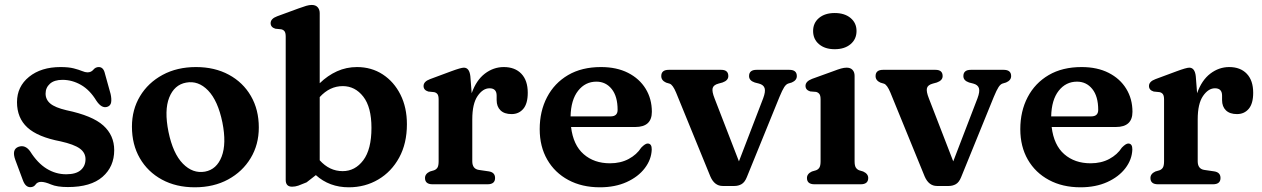

<svg xmlns="http://www.w3.org/2000/svg" viewBox="-20 -764 5230 796"><path d="M239 -433Q205 -433 187 -416.8Q169 -400.5 169 -376Q169 -351 188.8 -334.5Q208.5 -318 255.5 -307Q363 -284.5 408.2 -243.8Q453.5 -203 453.5 -141.5Q453.5 -73 405 -30.8Q356.5 11.5 261.5 11.5Q216.5 11.5 191.5 0.8Q166.5 -10 150.5 -10Q135 -10 127.5 1Q120 12 105.5 12Q85.5 12 75 -16.5L43.5 -101Q27.5 -145 57 -155.5Q84.5 -165 105 -136.5Q135.5 -88 173.2 -64.8Q211 -41.5 254.5 -41.5Q295 -41.5 314.8 -58.8Q334.5 -76 334.5 -104Q334.5 -131 310.8 -148.2Q287 -165.5 231 -178Q136.5 -196 93.5 -235.5Q50.5 -275 50.5 -340.5Q50.5 -405 100.5 -445.5Q150.5 -486 231 -486Q264.5 -486 285.8 -480.5Q307 -475 320.2 -469.5Q333.5 -464 342.5 -464Q358 -464 367 -475Q376 -486 389.5 -486Q409 -486 415 -459L438.5 -374.5Q443 -354.5 440.8 -340Q438.5 -325.5 424.5 -321Q401.5 -313.5 379.5 -346.5Q352.5 -391 315.8 -412Q279 -433 239 -433Z M792.5 -486Q870 -486 928.8 -454.2Q987.5 -422.5 1020.2 -366Q1053 -309.5 1053 -235.5Q1053 -164.5 1019.2 -108.5Q985.5 -52.5 925.8 -20Q866 12.5 787.5 12.5Q710 12.5 651.2 -19.5Q592.5 -51.5 559.8 -108Q527 -164.5 527 -239Q527 -309.5 560.5 -365.2Q594 -421 654 -453.5Q714 -486 792.5 -486ZM830 -52.5Q878.5 -61.5 899 -115Q919.5 -168.5 902 -256.5Q883.5 -346.5 842.8 -388.8Q802 -431 751.5 -421.5Q702.5 -412.5 681.5 -359.5Q660.5 -306.5 678.5 -217.5Q697 -127.5 738.2 -85.5Q779.5 -43.5 830 -52.5Z M1305.5 -709.5V-419Q1338.5 -451 1377.2 -468.5Q1416 -486 1460 -486Q1520 -486 1566.8 -455.5Q1613.5 -425 1640.2 -371.8Q1667 -318.5 1667 -249Q1667 -169.5 1635 -110.8Q1603 -52 1548.2 -19.8Q1493.5 12.5 1426 12.5Q1345.5 12.5 1289.5 -38L1251 -8Q1230 1 1217 5.5Q1204 10 1191 10Q1164.5 10 1164.5 -18V-612Q1164.5 -627.5 1159.8 -634Q1155 -640.5 1146 -642.5L1121.5 -645Q1102 -651 1102 -668Q1102 -686.5 1129 -696.5L1217.5 -729Q1237 -736 1249.5 -739.8Q1262 -743.5 1272.5 -743.5Q1288.5 -743.5 1297 -734Q1305.5 -724.5 1305.5 -709.5ZM1401 -407Q1347 -407 1305.5 -361.5V-99.5Q1346 -54.5 1400.5 -54.5Q1452 -54.5 1486 -99.5Q1520 -144.5 1520 -234Q1520 -320 1486 -363.5Q1452 -407 1401 -407Z M1930 -448 1935.5 -377.5Q1954.5 -431.5 1990.2 -458.8Q2026 -486 2068.5 -486Q2115 -486 2141.5 -458.2Q2168 -430.5 2168 -379.5Q2168 -334.5 2149.5 -312.8Q2131 -291 2101 -291Q2071 -291 2055 -306.5Q2039 -322 2039 -349V-367.5Q2039 -398 2009.5 -398Q1982 -398 1960 -366Q1938 -334 1938 -269V-95.5Q1938 -63.5 1965.5 -59.5L2006.5 -53.5Q2032.5 -49.5 2032.5 -26Q2032.5 0 2001 0H1773.5Q1742 0 1742 -26Q1742 -43.5 1762.5 -53L1779.5 -58Q1789 -61.5 1793.8 -69.5Q1798.5 -77.5 1798.5 -95.5V-351.5Q1798.5 -367 1793.8 -373.5Q1789 -380 1780 -382L1755.5 -384.5Q1736 -390.5 1736 -407.5Q1736 -426 1763 -436L1850.5 -468.5Q1891 -483.5 1903 -483.5Q1926 -483.5 1930 -448Z M2682.5 -300.5Q2682.5 -237.5 2614 -237.5H2347.5Q2356.5 -162.5 2399.8 -124.8Q2443 -87 2509 -87Q2553 -87 2586.5 -105Q2620 -123 2638.5 -152Q2655.5 -169.5 2665.5 -169Q2682.5 -168.5 2682 -144Q2680.5 -102.5 2653.2 -66.8Q2626 -31 2578 -9.2Q2530 12.5 2467 12.5Q2392.5 12.5 2336.2 -17.8Q2280 -48 2248.8 -102.2Q2217.5 -156.5 2217.5 -228.5Q2217.5 -303 2248 -361.2Q2278.5 -419.5 2335.2 -452.8Q2392 -486 2471.5 -486Q2536.5 -486 2583.8 -462Q2631 -438 2656.8 -396Q2682.5 -354 2682.5 -300.5ZM2452.5 -425.5Q2406.5 -425.5 2376.8 -387.8Q2347 -350 2345.5 -281.5H2511.5Q2540.5 -281.5 2540.5 -308.5Q2540.5 -364.5 2516 -395Q2491.5 -425.5 2452.5 -425.5Z M3025 7H2976Q2942 7 2925 -32.5L2783 -380Q2769.5 -412.5 2756.5 -417L2741.5 -421.5Q2721.5 -430.5 2721.5 -448.5Q2721.5 -474.5 2752.5 -474.5H2970Q2999.5 -474.5 2999.5 -448.5Q2999.5 -430.5 2975.5 -422L2959 -417.5Q2938 -412 2934.5 -398.5Q2931 -385 2942.5 -356L3043.5 -95L3144 -356.5Q3154.5 -384.5 3150 -398.5Q3145.5 -412.5 3126.5 -417.5L3109 -422Q3085.5 -430 3085.5 -448.5Q3085.5 -474.5 3116.5 -474.5H3252.5Q3283.5 -474.5 3283.5 -448.5Q3283.5 -431 3262.5 -422L3247.5 -417.5Q3239 -414.5 3231.2 -402.8Q3223.5 -391 3211.5 -362L3076 -29Q3067.5 -8 3054.2 -0.5Q3041 7 3025 7Z M3440.5 -560Q3400 -560 3375.5 -580.8Q3351 -601.5 3351 -635.5Q3351 -669 3375.5 -689.5Q3400 -710 3440.5 -710Q3481.5 -710 3506.2 -689.5Q3531 -669 3531 -635.5Q3531 -601.5 3506.2 -580.8Q3481.5 -560 3440.5 -560ZM3523 -449.5V-95.5Q3523 -77.5 3528 -69.5Q3533 -61.5 3542 -58L3558.5 -53Q3579.5 -43.5 3579.5 -26Q3579.5 0 3548 0H3357Q3325.5 0 3325.5 -26Q3325.5 -43.5 3346 -53L3363 -58Q3372.5 -61.5 3377.2 -69.5Q3382 -77.5 3382 -95.5V-352Q3382 -367.5 3377.2 -374Q3372.5 -380.5 3363.5 -383L3339 -385Q3319.5 -391 3319.5 -408Q3319.5 -426.5 3346.5 -437L3435 -469Q3454.5 -476.5 3467 -480Q3479.5 -483.5 3490 -483.5Q3506 -483.5 3514.5 -474.2Q3523 -465 3523 -449.5Z M3913.5 7H3864.5Q3830.5 7 3813.5 -32.5L3671.5 -380Q3658 -412.5 3645 -417L3630 -421.5Q3610 -430.5 3610 -448.5Q3610 -474.5 3641 -474.5H3858.5Q3888 -474.5 3888 -448.5Q3888 -430.5 3864 -422L3847.5 -417.5Q3826.5 -412 3823 -398.5Q3819.5 -385 3831 -356L3932 -95L4032.5 -356.5Q4043 -384.5 4038.5 -398.5Q4034 -412.5 4015 -417.5L3997.5 -422Q3974 -430 3974 -448.5Q3974 -474.5 4005 -474.5H4141Q4172 -474.5 4172 -448.5Q4172 -431 4151 -422L4136 -417.5Q4127.5 -414.5 4119.8 -402.8Q4112 -391 4100 -362L3964.5 -29Q3956 -8 3942.8 -0.5Q3929.5 7 3913.5 7Z M4675 -300.5Q4675 -237.5 4606.5 -237.5H4340Q4349 -162.5 4392.2 -124.8Q4435.5 -87 4501.5 -87Q4545.5 -87 4579 -105Q4612.5 -123 4631 -152Q4648 -169.5 4658 -169Q4675 -168.5 4674.5 -144Q4673 -102.5 4645.8 -66.8Q4618.5 -31 4570.5 -9.2Q4522.5 12.5 4459.5 12.5Q4385 12.5 4328.8 -17.8Q4272.5 -48 4241.2 -102.2Q4210 -156.5 4210 -228.5Q4210 -303 4240.5 -361.2Q4271 -419.5 4327.8 -452.8Q4384.5 -486 4464 -486Q4529 -486 4576.2 -462Q4623.5 -438 4649.2 -396Q4675 -354 4675 -300.5ZM4445 -425.5Q4399 -425.5 4369.2 -387.8Q4339.5 -350 4338 -281.5H4504Q4533 -281.5 4533 -308.5Q4533 -364.5 4508.5 -395Q4484 -425.5 4445 -425.5Z M4937.5 -448 4943 -377.5Q4962 -431.5 4997.8 -458.8Q5033.5 -486 5076 -486Q5122.5 -486 5149 -458.2Q5175.5 -430.5 5175.5 -379.5Q5175.5 -334.5 5157 -312.8Q5138.5 -291 5108.5 -291Q5078.5 -291 5062.5 -306.5Q5046.5 -322 5046.5 -349V-367.5Q5046.5 -398 5017 -398Q4989.5 -398 4967.5 -366Q4945.5 -334 4945.5 -269V-95.5Q4945.5 -63.5 4973 -59.5L5014 -53.5Q5040 -49.5 5040 -26Q5040 0 5008.5 0H4781Q4749.5 0 4749.5 -26Q4749.5 -43.5 4770 -53L4787 -58Q4796.5 -61.5 4801.2 -69.5Q4806 -77.5 4806 -95.5V-351.5Q4806 -367 4801.2 -373.5Q4796.5 -380 4787.5 -382L4763 -384.5Q4743.5 -390.5 4743.5 -407.5Q4743.5 -426 4770.5 -436L4858 -468.5Q4898.5 -483.5 4910.5 -483.5Q4933.5 -483.5 4937.5 -448Z"/></svg>

Font: Fraunces 9pt S050 SemiBold
Style: Regular
Weight: 600
Version: Version 1.000; ttfautohint (v1.8.3)